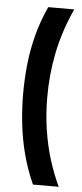

<svg xmlns="http://www.w3.org/2000/svg" viewBox="-56 -740 372 868"><g transform="rotate(5 129.5 -306.5)"><path d="M245 -709Q221 -657 204 -604.5Q187 -552 177 -501.5Q167 -451 162.5 -401.5Q158 -352 158 -304Q158 -229 168.5 -158.5Q179 -88 198.5 -24.5Q218 39 245 96H128Q98 29 80.5 -38.5Q63 -106 55.5 -174.5Q48 -243 48 -309Q48 -376 55 -443Q62 -510 79.5 -577Q97 -644 127 -709Z"/></g></svg>

Font: Bricolage Grotesque Condensed Medium
Style: Regular
Weight: 500
Width: 3
Designer: Mathieu Triay
Foundry: Atelier Triay
Version: Version 1.000;gftools[0.9.30]